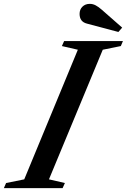

<svg xmlns="http://www.w3.org/2000/svg" viewBox="-85 -974 656 994"><path d="M-65 0 -53.5 -26.5 40.5 -45.5 318 -716.5 235.5 -735.5 247 -761.5H551.5L540.5 -735.5L447 -716.5L168.5 -45.5L251 -26.5L239 0ZM528 -808.5 366 -851.5Q327 -861 327 -902Q327 -925 341.8 -939.5Q356.5 -954 380 -954Q396 -954 410.5 -946.2Q425 -938.5 441.5 -924L547.5 -831Z"/></svg>

Font: Libre Caslon Text Medium Italic
Style: Regular
Weight: 500
Italic angle: -22.583°
Designer: Pablo Impallari, Rodrigo Fuenzalida, Katja Schimmel
Foundry: Pablo Impallari, Rodrigo Fuenzalida
Version: Version 2.000